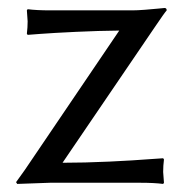

<svg xmlns="http://www.w3.org/2000/svg" viewBox="-20 -455 456 478"><path d="M135.7 -49.8Q189.9 -49.8 252.4 -52.7Q314.9 -55.7 350.6 -58.6L386.2 -61L388.2 -58.1Q386.2 -42.5 386.2 -26.9Q386.2 -26.4 388.2 0L386.2 2.9Q363.3 0 330.1 0H104L22.9 2.9L20 -1.5Q21 -2.9 42 -32.2L276.9 -378.9Q226.1 -378.4 168.9 -375.7Q111.8 -373 80.1 -370.6L48.8 -368.2L46.9 -371.1Q48.8 -386.7 48.8 -401.9Q48.8 -402.8 46.9 -429.2L48.8 -432.1Q71.3 -429.2 105 -429.2H309.1Q321.8 -429.2 340.8 -430.7Q359.9 -432.1 374 -433.6Q388.2 -435.1 389.6 -435.1Q395 -435.1 395 -429.2Q389.6 -423.3 365.2 -387.2Z"/></svg>

Font: Linux Biolinum G
Style: Regular
Weight: 400
Designer: Philipp H. Poll
Foundry: Philipp H. Poll
Version: Version 1.1.0 ; ttfautohint (v1.6)